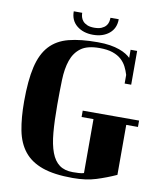

<svg xmlns="http://www.w3.org/2000/svg" viewBox="-99 -948 924 1097"><g transform="rotate(10 363.0 -399.5)"><path d="M370 -756Q313 -756 276 -786Q239 -816 239 -869H288Q288 -857 291.5 -844.5Q295 -832 304 -821.5Q313 -811 329 -804Q345 -797 370 -797Q396 -797 412 -804Q428 -811 437 -821.5Q446 -832 449 -844.5Q452 -857 452 -869H500Q500 -816 463.5 -786Q427 -756 370 -756ZM597 -563Q590 -587 578.5 -609.5Q567 -632 547.5 -649.5Q528 -667 497.5 -677.5Q467 -688 421 -688Q350 -688 313 -660.5Q276 -633 259.5 -585Q243 -537 241 -471Q239 -405 239 -327Q239 -234 245 -165.5Q251 -97 268 -52Q285 -7 315 15Q345 37 393 37Q407 37 426.5 36Q446 35 457 31V-282H388V-319H715V-282H647V8Q592 33 533.5 51.5Q475 70 398 70Q290 70 222 46Q154 22 115.5 -26Q77 -74 63 -146Q49 -218 49 -313Q49 -435 67.5 -514Q86 -593 128 -638.5Q170 -684 238 -701.5Q306 -719 405 -719Q446 -719 477 -714Q508 -709 531.5 -700.5Q555 -692 571 -682Q587 -672 597 -662V-709H635V-513H597Z"/></g></svg>

Font: Cafe24 ClassicType
Style: Regular
Weight: 400
Designer: Cafe24 thkim, hmlim, mnelim & 4IR
Foundry: Cafe24
Version: Version 1.000